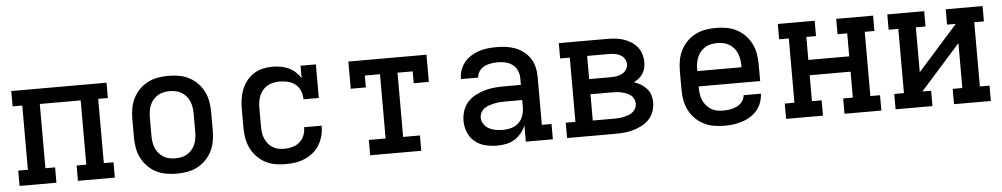

<svg xmlns="http://www.w3.org/2000/svg" viewBox="-35 -784 5470 1048"><g transform="rotate(-5 2700.0 -260.0)"><path d="M39 0V-84H92V-436H39V-520H561V-436H508V-84H561V0H359V-84H412V-436H188V-84H241V0Z M900 8Q871 8 842 3Q813 -2 787 -15.5Q761 -29 740.5 -50Q720 -71 707 -97Q694 -123 689 -152Q684 -181 684 -210V-310Q684 -339 689 -368Q694 -397 707 -423Q720 -449 740.5 -470Q761 -491 787 -504.5Q813 -518 842 -523Q871 -528 900 -528Q929 -528 958 -523Q987 -518 1013 -504.5Q1039 -491 1059.5 -470Q1080 -449 1093 -423Q1106 -397 1111 -368Q1116 -339 1116 -310V-210Q1116 -181 1111 -152Q1106 -123 1093 -97Q1080 -71 1059.5 -50Q1039 -29 1013 -15.5Q987 -2 958 3Q929 8 900 8ZM900 -76Q917 -76 934 -79.5Q951 -83 965.5 -92Q980 -101 991 -114Q1002 -127 1008.5 -143Q1015 -159 1017.5 -176Q1020 -193 1020 -210V-310Q1020 -327 1017.5 -344Q1015 -361 1008.5 -377Q1002 -393 991 -406Q980 -419 965.5 -428Q951 -437 934 -440.5Q917 -444 900 -444Q883 -444 866 -440.5Q849 -437 834.5 -428Q820 -419 809 -406Q798 -393 791.5 -377Q785 -361 782.5 -344Q780 -327 780 -310V-210Q780 -193 782.5 -176Q785 -159 791.5 -143Q798 -127 809 -114Q820 -101 834.5 -92Q849 -83 866 -79.5Q883 -76 900 -76Z M1497 8Q1468 8 1439.5 3Q1411 -2 1385.5 -15.5Q1360 -29 1339.5 -50.5Q1319 -72 1306.5 -98Q1294 -124 1289 -152.5Q1284 -181 1284 -210V-310Q1284 -337 1287.5 -364Q1291 -391 1300.5 -416Q1310 -441 1326.5 -463Q1343 -485 1365.5 -500Q1388 -515 1415 -521.5Q1442 -528 1469 -528Q1491 -528 1513.5 -524.5Q1536 -521 1557 -511.5Q1578 -502 1595 -486.5Q1612 -471 1624 -452V-520H1708V-336H1624Q1624 -360 1615.5 -382Q1607 -404 1589 -418.5Q1571 -433 1548 -438.5Q1525 -444 1502 -444Q1485 -444 1468 -440.5Q1451 -437 1436 -428.5Q1421 -420 1409.5 -406.5Q1398 -393 1391.5 -377Q1385 -361 1382.5 -344Q1380 -327 1380 -310V-210Q1380 -193 1382 -176Q1384 -159 1390.5 -143.5Q1397 -128 1407.5 -114.5Q1418 -101 1432.5 -92Q1447 -83 1463.5 -79.5Q1480 -76 1497 -76Q1519 -76 1541 -82Q1563 -88 1580 -102.5Q1597 -117 1605.5 -138Q1614 -159 1614 -181V-184H1710V-179Q1710 -153 1703 -127Q1696 -101 1682 -78Q1668 -55 1647 -38Q1626 -21 1601.5 -10.5Q1577 0 1550.5 4Q1524 8 1497 8Z M1960 0V-84H2052V-436H1969V-371H1886V-520H2314V-371H2231V-436H2148V-84H2240V0Z M2656 8Q2624 8 2592 0.5Q2560 -7 2534.5 -27.5Q2509 -48 2496.5 -79Q2484 -110 2484 -142Q2484 -170 2492.5 -196.5Q2501 -223 2519 -243.5Q2537 -264 2561.5 -277Q2586 -290 2612.5 -298Q2639 -306 2666 -308.5Q2693 -311 2721 -311H2813V-348Q2813 -369 2804.5 -389Q2796 -409 2779 -422Q2762 -435 2741 -440Q2720 -445 2699 -445Q2680 -445 2661 -442Q2642 -439 2625.5 -431Q2609 -423 2597 -407Q2585 -391 2585 -372V-371H2490V-374Q2490 -399 2498.5 -422Q2507 -445 2522.5 -463.5Q2538 -482 2559 -495Q2580 -508 2603 -515.5Q2626 -523 2650.5 -525.5Q2675 -528 2699 -528Q2725 -528 2751 -524.5Q2777 -521 2801.5 -511.5Q2826 -502 2847 -485.5Q2868 -469 2882 -447Q2896 -425 2902 -399.5Q2908 -374 2908 -348V-84H2961V0H2813V-89Q2804 -67 2788 -47.5Q2772 -28 2751 -15Q2730 -2 2705.5 3Q2681 8 2656 8ZM2695 -75Q2719 -75 2741.5 -81.5Q2764 -88 2781 -104Q2798 -120 2805.5 -143Q2813 -166 2813 -189V-228H2721Q2706 -228 2691 -227Q2676 -226 2661.5 -223Q2647 -220 2632.5 -215.5Q2618 -211 2606 -202.5Q2594 -194 2586.5 -180.5Q2579 -167 2579 -152Q2579 -133 2590.5 -116Q2602 -99 2619.5 -90Q2637 -81 2656.5 -78Q2676 -75 2695 -75Z M3039 0V-84H3092V-436H3039V-520H3305Q3327 -520 3349.5 -517.5Q3372 -515 3393.5 -508Q3415 -501 3434 -489Q3453 -477 3467.5 -459.5Q3482 -442 3488.5 -420Q3495 -398 3495 -376Q3495 -360 3491 -343.5Q3487 -327 3478.5 -313.5Q3470 -300 3457 -289.5Q3444 -279 3429 -272Q3449 -265 3466.5 -254.5Q3484 -244 3498 -228.5Q3512 -213 3518 -193Q3524 -173 3524 -153Q3524 -128 3515.5 -103.5Q3507 -79 3490 -61Q3473 -43 3450.5 -31Q3428 -19 3404 -12Q3380 -5 3355 -2.5Q3330 0 3305 0ZM3187 -310H3305Q3321 -310 3337 -312.5Q3353 -315 3367.5 -322.5Q3382 -330 3391 -344Q3400 -358 3400 -374Q3400 -390 3390.5 -404Q3381 -418 3367 -425Q3353 -432 3337 -434.5Q3321 -437 3305 -437H3187ZM3187 -83H3305Q3318 -83 3331.5 -84Q3345 -85 3358 -88Q3371 -91 3383.5 -95.5Q3396 -100 3406.5 -108.5Q3417 -117 3423 -129Q3429 -141 3429 -155Q3429 -168 3423 -180.5Q3417 -193 3406.5 -201Q3396 -209 3383.5 -214Q3371 -219 3358 -222Q3345 -225 3331.5 -226Q3318 -227 3305 -227H3187Z M3900 8Q3871 8 3842 3Q3813 -2 3787 -15.5Q3761 -29 3740.5 -50Q3720 -71 3707 -97Q3694 -123 3689 -152Q3684 -181 3684 -210V-310Q3684 -339 3689 -368Q3694 -397 3707 -423Q3720 -449 3740.5 -470Q3761 -491 3787 -504.5Q3813 -518 3842 -523Q3871 -528 3900 -528Q3929 -528 3958 -523Q3987 -518 4013 -504.5Q4039 -491 4059.5 -470Q4080 -449 4093 -423Q4106 -397 4111 -368Q4116 -339 4116 -310V-218H3779V-210Q3779 -193 3781.5 -176Q3784 -159 3790.5 -143Q3797 -127 3808.5 -113.5Q3820 -100 3834.5 -91Q3849 -82 3866 -78.5Q3883 -75 3900 -75Q3920 -75 3939 -78Q3958 -81 3975.5 -89.5Q3993 -98 4005.5 -113.5Q4018 -129 4019 -149H4114Q4113 -124 4104.5 -100.5Q4096 -77 4080 -58Q4064 -39 4042.5 -26Q4021 -13 3997.5 -5.5Q3974 2 3949.5 5Q3925 8 3900 8ZM3779 -302H4021V-310Q4021 -327 4018.5 -344Q4016 -361 4009.5 -377Q4003 -393 3992 -406.5Q3981 -420 3966 -429Q3951 -438 3934 -441.5Q3917 -445 3900 -445Q3883 -445 3866 -441.5Q3849 -438 3834 -429Q3819 -420 3808 -406.5Q3797 -393 3790.5 -377Q3784 -361 3781.5 -344Q3779 -327 3779 -310Z M4239 0V-84H4292V-436H4239V-520H4441V-436H4388V-310H4612V-436H4559V-520H4761V-436H4708V-84H4761V0H4559V-84H4612V-226H4388V-84H4441V0Z M4839 0V-84H4892V-436H4839V-520H5041V-436H4988V-190L5207 -436H5159V-520H5361V-436H5308V-84H5361V0H5159V-84H5212V-330L4993 -84H5041V0Z"/></g></svg>

Font: Iosevka HT Medium Extended
Style: Regular
Weight: 500
Width: 7
Monospace: yes
Designer: Belleve Invis
Foundry: Belleve Invis
Version: Version 32.3.0; ttfautohint (v1.8.4)